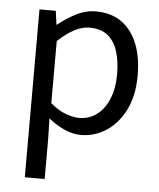

<svg xmlns="http://www.w3.org/2000/svg" viewBox="-55 -604 729 880"><g transform="rotate(5 310.0 -164.0)"><path d="M92.1 229V-543.4H167L175.7 -480.5H178.1Q215.2 -511.1 259.5 -533.9Q303.9 -556.8 350.9 -556.8Q421.4 -556.8 469.5 -522.3Q517.7 -487.8 542.3 -426.1Q566.8 -364.3 566.8 -280Q566.8 -187.5 533.5 -121.5Q500.3 -55.6 446.7 -21.1Q393.1 13.4 330.9 13.4Q294.3 13.4 256.2 -3.3Q218.1 -20 181.2 -49.9L183.5 45.2V229ZM316.3 -63.7Q361 -63.7 396.3 -89.4Q431.6 -115.2 451.9 -163.6Q472.3 -212 472.3 -278.8Q472.3 -339.2 457.7 -384.5Q443.1 -429.8 411.8 -454.9Q380.5 -480.1 328.4 -480.1Q294.3 -480.1 258.6 -461.3Q223 -442.4 183.5 -405.9V-119.9Q220.4 -88.7 255 -76.2Q289.6 -63.7 316.3 -63.7Z"/></g></svg>

Font: Noto Sans TC Thin
Style: Regular
Weight: 100
Designer: Ryoko NISHIZUKA 西塚涼子 (kana, bopomofo & ideographs); Paul D. Hunt (Latin, Greek & Cyrillic); Sandoll Communications 산돌커뮤니
Foundry: Adobe
Version: Version 2.004-H2;hotconv 1.0.118;makeotfexe 2.5.65603